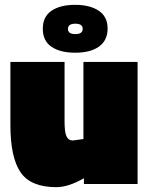

<svg xmlns="http://www.w3.org/2000/svg" viewBox="-20 -761 617 794"><path d="M325 -505H549V0H327V-24Q263 13 213 13Q107 13 65 -48.5Q23 -110 23 -244V-505H247V-259Q247 -214 255 -197Q263 -180 281 -180L325 -186ZM193 -567.5Q157 -592 157 -642Q157 -692 193 -716.5Q229 -741 290.5 -741Q352 -741 388.5 -716.5Q425 -692 425 -643Q425 -594 389.5 -568.5Q354 -543 291.5 -543Q229 -543 193 -567.5ZM291.5 -663Q261 -663 261 -641.5Q261 -620 291.5 -620Q322 -620 322 -641.5Q322 -663 291.5 -663Z"/></svg>

Font: Titillium Web
Style: Black
Weight: 900
Version: Version 1.001;PS 35.000;hotconv 1.0.70;makeotf.lib2.5.55311